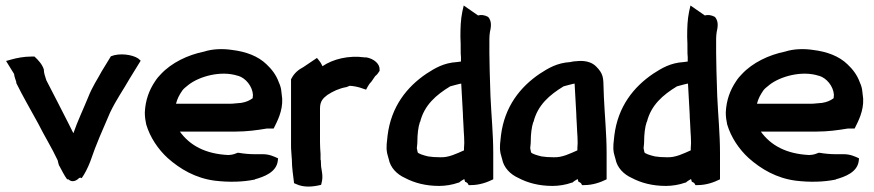

<svg xmlns="http://www.w3.org/2000/svg" viewBox="-20 -660 3167 696"><path d="M2 -439 31 -392C32 -381 37 -370 39 -363V-359C63 -310 92 -261 118 -213C141 -167 168 -124 189 -79C190 -74 192 -66 194 -60L195 -59C204 -43 212 -25 224 -9L226 -11L229 -9C248 7 267 -15 267 -15L273 -16L276 -14C288 -31 298 -51 307 -74C329 -139 352 -189 379 -252C402 -300 425 -331 450 -375L490 -440L481 -448C460 -462 414 -469 382 -456L349 -402C332 -370 316 -349 299 -306C281 -262 262 -223 246 -177L227 -215C201 -265 175 -318 148 -369C144 -382 139 -395 139 -406V-408C133 -427 119 -442 105 -455H94C67 -455 41 -450 20 -444Z M505 -252C505 -236 507 -223 510 -209C524 -162 553 -119 588 -87C633 -47 689 -14 759 -5C809 1 859 0 903 -9H904V-10C936 -19 982 -35 987 -77L988 -86C973 -93 956 -101 933 -101H904C884 -101 863 -103 846 -106H841C833 -103 826 -99 808 -98C724 -102 668 -133 632 -183H833C875 -183 911 -188 947 -194H972C986 -222 1005 -258 1003 -302L1000 -328C999 -340 996 -350 991 -361C981 -389 965 -409 946 -427C915 -457 871 -473 821 -479C788 -484 751 -483 720 -473C661 -461 602 -433 563 -391C556 -384 549 -376 542 -365C521 -334 507 -297 505 -253ZM618 -284C623 -303 630 -316 641 -332C646 -339 653 -344 664 -353C701 -382 780 -406 843 -385H844C870 -377 895 -348 897 -316C897 -314 896 -311 896 -304C885 -296 873 -290 854 -287L831 -285C825 -284 819 -284 812 -284Z M1035 -136C1035 -127 1035 -119 1036 -109C1036 -100 1038 -88 1038 -82C1038 -50 1043 -24 1046 4L1053 7C1082 21 1116 17 1144 10L1146 2C1152 -21 1146 -41 1144 -56L1143 -79L1142 -81V-102C1141 -116 1140 -131 1140 -144V-267C1140 -293 1151 -304 1167 -316C1187 -329 1208 -339 1234 -344H1235L1248 -349C1265 -348 1282 -344 1295 -339L1307 -335L1313 -346C1316 -352 1321 -359 1327 -365L1340 -384C1347 -389 1352 -397 1356 -403V-406C1358 -428 1336 -447 1308 -452H1302C1244 -460 1187 -446 1149 -420C1147 -424 1143 -433 1137 -440L1129 -450L1080 -417C1062 -408 1046 -394 1037 -376L1035 -373Z M1383 -106C1385 -97 1387 -92 1389 -84C1395 -52 1419 -28 1448 -15C1482 3 1523 14 1572 14C1594 14 1620 10 1642 2H1644C1649 -3 1656 -7 1663 -11L1666 -1L1671 1C1673 3 1675 4 1675 4L1679 11H1687C1718 11 1746 1 1768 -10V-105C1768 -175 1761 -243 1758 -311L1757 -342C1756 -381 1754 -426 1754 -467V-520C1754 -530 1755 -535 1756 -544C1758 -554 1766 -582 1749 -599C1736 -606 1723 -607 1713 -604L1661 -640L1656 -618C1650 -589 1649 -560 1649 -527V-526C1650 -511 1650 -494 1650 -478C1650 -470 1650 -462 1651 -453V-437C1647 -436 1641 -436 1636 -435C1588 -432 1557 -413 1526 -393C1455 -345 1398 -274 1385 -169C1383 -149 1379 -127 1383 -107ZM1491 -123C1491 -127 1493 -137 1493 -148C1493 -172 1496 -200 1502 -217V-218H1503C1518 -279 1561 -316 1612 -347C1612 -347 1652 -358 1652 -357V-356C1654 -318 1656 -286 1658 -248C1658 -232 1661 -201 1661 -187V-186C1662 -171 1663 -158 1663 -142L1662 -123V-115C1637 -104 1606 -88 1575 -90H1574C1559 -90 1544 -91 1532 -93C1515 -97 1496 -103 1494 -108Z M1794 -106C1796 -97 1798 -92 1800 -84C1806 -52 1830 -28 1859 -15C1893 3 1934 14 1983 14C2005 14 2031 10 2053 2H2055C2060 -3 2067 -7 2074 -11L2077 -1L2082 1C2084 3 2086 4 2086 4L2090 11H2098C2129 11 2157 1 2179 -10V-104C2179 -174 2172 -242 2169 -310L2168 -340C2167 -377 2168 -392 2141 -419C2114 -446 2073 -438 2068 -438C2060 -438 2052 -436 2047 -435C1999 -432 1968 -413 1937 -393C1866 -345 1809 -274 1796 -169C1794 -149 1790 -127 1794 -107ZM1902 -123C1902 -127 1904 -137 1904 -148C1904 -172 1907 -200 1913 -217V-218H1914C1929 -279 1972 -316 2023 -347C2023 -347 2063 -358 2063 -357V-356C2065 -318 2067 -286 2069 -248C2069 -232 2072 -201 2072 -187V-186C2073 -171 2074 -158 2074 -142L2073 -123V-115C2048 -104 2017 -88 1986 -90H1985C1970 -90 1955 -91 1943 -93C1926 -97 1907 -103 1905 -108Z M2205 -106C2207 -97 2209 -92 2211 -84C2217 -52 2241 -28 2270 -15C2304 3 2345 14 2394 14C2416 14 2442 10 2464 2H2466C2471 -3 2478 -7 2485 -11L2488 -1L2493 1C2495 3 2497 4 2497 4L2501 11H2509C2540 11 2568 1 2590 -10V-105C2590 -175 2583 -243 2580 -311L2579 -342C2578 -381 2576 -426 2576 -467V-520C2576 -530 2577 -535 2578 -544C2580 -554 2588 -582 2571 -599C2558 -606 2545 -607 2535 -604L2483 -640L2478 -618C2472 -589 2471 -560 2471 -527V-526C2472 -511 2472 -494 2472 -478C2472 -470 2472 -462 2473 -453V-437C2469 -436 2463 -436 2458 -435C2410 -432 2379 -413 2348 -393C2277 -345 2220 -274 2207 -169C2205 -149 2201 -127 2205 -107ZM2313 -123C2313 -127 2315 -137 2315 -148C2315 -172 2318 -200 2324 -217V-218H2325C2340 -279 2383 -316 2434 -347C2434 -347 2474 -358 2474 -357V-356C2476 -318 2478 -286 2480 -248C2480 -232 2483 -201 2483 -187V-186C2484 -171 2485 -158 2485 -142L2484 -123V-115C2459 -104 2428 -88 2397 -90H2396C2381 -90 2366 -91 2354 -93C2337 -97 2318 -103 2316 -108Z M2611 -252C2611 -236 2613 -223 2616 -209C2630 -162 2659 -119 2694 -87C2739 -47 2795 -14 2865 -5C2915 1 2965 0 3009 -9H3010V-10C3042 -19 3088 -35 3093 -77L3094 -86C3079 -93 3062 -101 3039 -101H3010C2990 -101 2969 -103 2952 -106H2947C2939 -103 2932 -99 2914 -98C2830 -102 2774 -133 2738 -183H2939C2981 -183 3017 -188 3053 -194H3078C3092 -222 3111 -258 3109 -302L3106 -328C3105 -340 3102 -350 3097 -361C3087 -389 3071 -409 3052 -427C3021 -457 2977 -473 2927 -479C2894 -484 2857 -483 2826 -473C2767 -461 2708 -433 2669 -391C2662 -384 2655 -376 2648 -365C2627 -334 2613 -297 2611 -253ZM2724 -284C2729 -303 2736 -316 2747 -332C2752 -339 2759 -344 2770 -353C2807 -382 2886 -406 2949 -385H2950C2976 -377 3001 -348 3003 -316C3003 -314 3002 -311 3002 -304C2991 -296 2979 -290 2960 -287L2937 -285C2931 -284 2925 -284 2918 -284Z"/></svg>

Font: SolarCharger
Style: 950
Weight: 900
Designer: Mew Too
Foundry: Cannot Into Space Fonts/KineticPlasma Fonts
Version: Version 1.100